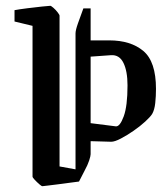

<svg xmlns="http://www.w3.org/2000/svg" viewBox="-20 -632 560 661"><path d="M92 -543 30 -558V-597Q46 -600 73.5 -603.5Q101 -607 125 -609.5Q149 -612 153 -612Q156 -612 164 -605Q172 -598 178.5 -589.5Q185 -581 185 -578V-59L240 -49V-517Q240 -528 248.5 -552Q257 -576 267 -603H292V-493H356Q430 -493 473.5 -456.5Q517 -420 517 -326Q517 -301 514.5 -277.5Q512 -254 504 -240Q498 -230 480 -213.5Q462 -197 439.5 -181.5Q417 -166 396 -155Q375 -144 363 -144Q345 -144 327.5 -145Q310 -146 292 -146V-101Q292 -95 287 -79.5Q282 -64 271 -44L252 -7Q242 -6 221.5 -3Q201 0 180 2.5Q159 5 143.5 7Q128 9 126 9Q123 9 115 2Q107 -5 99.5 -13Q92 -21 92 -24ZM379 -197Q393 -196 406 -231.5Q419 -267 419 -338Q419 -387 405 -415.5Q391 -444 362 -442L292 -437V-208Z"/></svg>

Font: Grenze Gotisch
Style: Regular
Weight: 400
Designer: Renata Polastri
Foundry: Omnibus-Type
Version: Version 1.001